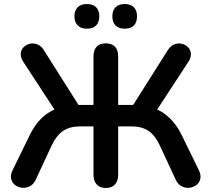

<svg xmlns="http://www.w3.org/2000/svg" viewBox="-20 -929 1054 957"><path d="M508 8Q478 8 462 -9.5Q446 -27 446 -58V-299H379Q328 -299 294.5 -276.5Q261 -254 237 -203L158 -33Q147 -10 128.5 -0.5Q110 9 90.5 7Q71 5 55.5 -6.5Q40 -18 35.5 -38Q31 -58 44 -83L126 -251Q158 -318 204 -354.5Q250 -391 314 -401L264 -364L96 -621Q82 -643 83.5 -662Q85 -681 98 -694Q111 -707 129 -711Q147 -715 166 -708Q185 -701 198 -680L382 -389L358 -406H446V-648Q446 -680 462 -696.5Q478 -713 508 -713Q537 -713 553 -696.5Q569 -680 569 -648V-406H658L633 -389L817 -680Q831 -701 849.5 -708Q868 -715 886 -711Q904 -707 917 -694Q930 -681 931.5 -662Q933 -643 919 -621L751 -364L701 -401Q744 -395 778 -376Q812 -357 839.5 -326Q867 -295 888 -251L970 -83Q983 -58 978.5 -38Q974 -18 958.5 -6.5Q943 5 923.5 7Q904 9 885.5 -0.5Q867 -10 856 -33L777 -203Q753 -255 719.5 -277Q686 -299 636 -299H569V-58Q569 -27 553 -9.5Q537 8 508 8ZM602 -786Q572 -786 556 -802Q540 -818 540 -848Q540 -877 556 -893Q572 -909 602 -909Q631 -909 647 -893Q663 -877 663 -848Q663 -818 647.5 -802Q632 -786 602 -786ZM413 -786Q384 -786 367.5 -802Q351 -818 351 -848Q351 -877 367.5 -893Q384 -909 413 -909Q443 -909 459 -893Q475 -877 475 -848Q475 -818 459 -802Q443 -786 413 -786Z"/></svg>

Font: Nunito ExtraLight
Style: Regular
Weight: 200
Designer: Vernon Adams
Foundry: Vernon Adams
Version: Version 3.602